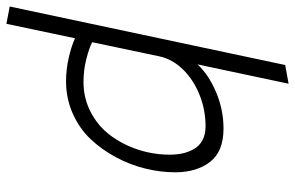

<svg xmlns="http://www.w3.org/2000/svg" viewBox="-208 -551 916 596"><g transform="rotate(90 250.0 -253.0)"><path d="M351.1 -488.8Q292.5 -488.8 238.3 -465.8Q184.1 -442.9 151.9 -408.2L211.9 -690.9L153.8 -680.2L-27.8 174.8L25.9 185.1L70.8 -27.8Q95.2 -16.6 131.6 -8.3Q168 0 204.1 0Q257.8 0 304.4 -20.8Q351.1 -41.5 383.8 -76.2Q416.5 -110.8 440.2 -155Q463.9 -199.2 475.3 -246.1Q486.8 -293 486.8 -338.9Q486.8 -405.3 454.6 -447Q422.4 -488.8 351.1 -488.8ZM207 -54.2Q168.9 -54.2 134.3 -63.2Q99.6 -72.3 83 -81.1L127 -290Q135.3 -329.1 166.5 -361.8Q197.8 -394.5 244.9 -413.8Q292 -433.1 344.2 -433.1Q369.1 -433.1 387 -423.6Q404.8 -414.1 414.3 -397.5Q423.8 -380.9 428 -362.3Q432.1 -343.8 432.1 -321.8Q432.1 -271 416.3 -223.1Q400.4 -175.3 372.1 -137.5Q343.8 -99.6 300.5 -76.9Q257.3 -54.2 207 -54.2Z"/></g></svg>

Font: Comic Neue Angular
Style: Italic
Weight: 400
Italic angle: -12°
Designer: Craig Rozynski
Foundry: Craig Rozynski
Version: Version 2.003